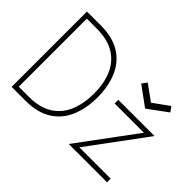

<svg xmlns="http://www.w3.org/2000/svg" viewBox="-124 -924 1189 1189"><g transform="rotate(45 470.5 -330.0)"><path d="M61.5 -660H181Q286.5 -660 353.5 -617.8Q420.5 -575.5 452.2 -501Q484 -426.5 484 -330.5Q484 -234 452.5 -159.5Q421 -85 354 -42.5Q287 0 181 0H61.5ZM92 -628V-32H179Q275 -32 335 -70Q395 -108 423.2 -175Q451.5 -242 452 -329.5Q452.5 -417 424.5 -484.2Q396.5 -551.5 336 -589.8Q275.5 -628 179 -628ZM585.5 -410.5H902.5L622.5 -32H897V0H561.5L841.5 -378.5H585.5ZM741 -489.5 614 -582.5 638.5 -615 741 -541 844.5 -616 868.5 -583Z"/></g></svg>

Font: League Spartan Thin
Style: Regular
Weight: 100
Foundry: The League of Moveable Type
Version: Version 2.002